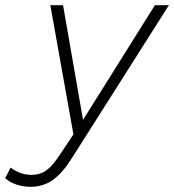

<svg xmlns="http://www.w3.org/2000/svg" viewBox="-136 -520 671 740"><path d="M-19 200Q-46 200 -72 191.5Q-98 183 -116 167L-95 126Q-57 154 -15 154Q19 154 43.5 136Q68 118 97 73L147 -2L58 -500H107L184 -58L461 -500H515L140 91Q104 148 67 174Q30 200 -19 200Z"/></svg>

Font: Prodigy Sans Light
Style: Italic
Weight: 300
Italic angle: -13°
Designer: Wei Huang
Foundry: Wei Huang
Version: Version 1.003; ttfautohint (v1.8.3)